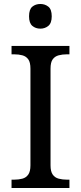

<svg xmlns="http://www.w3.org/2000/svg" viewBox="-20 -945 407 965"><path d="M38 0V-42H51Q74 -42 92.5 -47Q111 -52 122 -67.5Q133 -83 133 -114V-600Q133 -632 122 -647Q111 -662 92.5 -667Q74 -672 51 -672H38V-714H329V-672H316Q294 -672 275 -667Q256 -662 245 -647Q234 -632 234 -600V-114Q234 -83 245 -67.5Q256 -52 275 -47Q294 -42 316 -42H329V0ZM183 -801Q159 -801 142.5 -815Q126 -829 126 -863Q126 -898 142.5 -911.5Q159 -925 183 -925Q206 -925 223 -911.5Q240 -898 240 -863Q240 -829 223 -815Q206 -801 183 -801Z"/></svg>

Font: Noto Rashi Hebrew
Style: Regular
Weight: 400
Version: Version 1.006